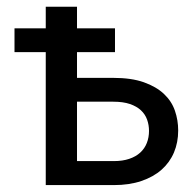

<svg xmlns="http://www.w3.org/2000/svg" viewBox="-20 -536 564 556"><path d="M203 -516.5V-454H313V-385H203V-310.5H308Q360.5 -310.5 396.5 -297.8Q432.5 -285 454.8 -264Q477 -243 486.5 -215.5Q496 -188 496 -158Q496 -123.5 483.8 -94.5Q471.5 -65.5 447.8 -44.5Q424 -23.5 389.2 -11.8Q354.5 0 309.5 0H112.5V-385H22V-454H112.5V-516.5ZM203 -241.5V-69.5H309.5Q335 -69.5 354.2 -76Q373.5 -82.5 386.2 -94.2Q399 -106 405.2 -122Q411.5 -138 411.5 -157Q411.5 -174 406 -189.5Q400.5 -205 388.2 -216.5Q376 -228 356.2 -234.8Q336.5 -241.5 308 -241.5Z"/></svg>

Font: Lato Medium
Style: Regular
Weight: 500
Designer: Lukasz Dziedzic
Foundry: tyPoland Lukasz Dziedzic
Version: Version 2.006; 2014-01-15